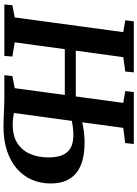

<svg xmlns="http://www.w3.org/2000/svg" viewBox="137 -920 788 1102"><g transform="rotate(90 531.0 -369.0)"><path d="M5.5 0 10 -46 80 -59.5 164.5 -682.5 96.5 -694 102.5 -743H395.5L390.5 -694L308 -682.5L223 -59.5L304.5 -46L301 0ZM241.5 -347V-410H587V-347ZM707 5Q685 5 654.2 3.8Q623.5 2.5 593.2 1.2Q563 0 541 0H411.5L416.5 -46L486 -59.5L570.5 -682.5L502.5 -694L508.5 -743H806.5L801 -693.5L714 -682.5L628.5 -55Q642 -52 659.8 -50Q677.5 -48 695.5 -48Q760.5 -48 802 -74.8Q843.5 -101.5 863.5 -148Q883.5 -194.5 883.5 -253.5Q883.5 -300.5 870.5 -332.2Q857.5 -364 829.5 -380Q801.5 -396 756 -396Q731.5 -396 706.8 -392.8Q682 -389.5 664.5 -386L671.5 -444Q687 -448.5 707.5 -452.2Q728 -456 751.2 -458.2Q774.5 -460.5 797.5 -460.5Q876 -460.5 928.2 -438.8Q980.5 -417 1006.8 -373.8Q1033 -330.5 1033 -265Q1033 -206.5 1011.2 -157Q989.5 -107.5 947.5 -71.2Q905.5 -35 845 -15Q784.5 5 707 5Z"/></g></svg>

Font: Merriweather 20pt
Style: Bold Italic
Weight: 700
Italic angle: -7.8°
Version: Version 2.101